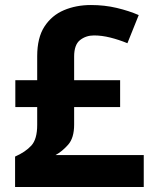

<svg xmlns="http://www.w3.org/2000/svg" viewBox="-20 -744 612 764"><path d="M342 -724Q396 -724 444.5 -712.5Q493 -701 532 -684L487 -572Q453 -586 419 -594.5Q385 -603 354 -603Q322 -603 298.5 -584.5Q275 -566 275 -519V-425H458V-318H275V-248Q275 -195 251 -168Q227 -141 201 -127H552V0H40V-121Q81 -139 104.5 -164.5Q128 -190 128 -247V-318H41V-425H128V-520Q128 -594 157 -638.5Q186 -683 234.5 -703.5Q283 -724 342 -724Z"/></svg>

Font: Noto Sans Ethiopic
Style: Bold
Weight: 700
Designer: Monotype Design Team
Foundry: Monotype Imaging Inc.
Version: Version 2.102; ttfautohint (v1.8.4.7-5d5b)